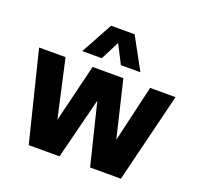

<svg xmlns="http://www.w3.org/2000/svg" viewBox="-138 -956 1136 1105"><g transform="rotate(20 430.0 -404.0)"><path d="M148.5 0 12.5 -548.5H174.5L253.5 -193.5L340 -548.5H528.5L611.5 -201.5L692.5 -548.5H848L713 0H524.5L432 -375.5L337 0ZM253 -614 359 -808H503L609 -614H489.5L431 -728.5L372.5 -614Z"/></g></svg>

Font: Encode Sans Semi Condensed ExtraBold
Style: Regular
Weight: 800
Width: 4
Designer: Multiple Designers
Foundry: Impallari Type
Version: Version 3.000; ttfautohint (v1.8.3) -l 8 -r 50 -G 200 -x 14 